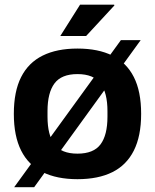

<svg xmlns="http://www.w3.org/2000/svg" viewBox="-20 -743 653 809"><path d="M306.4 12Q219.5 12 159.7 -17.7Q99.8 -47.4 69.1 -108.5Q38.3 -169.7 38.3 -263.2Q38.3 -357.8 69.1 -418.4Q99.8 -479 159.7 -508.7Q219.5 -538.4 306.4 -538.4Q394 -538.4 453.6 -508.7Q513.2 -479 543.9 -418.4Q574.7 -357.8 574.7 -263.2Q574.7 -169.7 543.9 -108.5Q513.2 -47.4 453.6 -17.7Q394 12 306.4 12ZM306.4 -95.6Q374.3 -95.6 403.5 -134.6Q432.8 -173.6 432.8 -251.4V-274.8Q432.8 -352 403.5 -391.4Q374.3 -430.8 306.4 -430.8Q238.7 -430.8 209.5 -391.4Q180.2 -352 180.2 -274.8V-251.4Q180.2 -173.6 209.5 -134.6Q238.7 -95.6 306.4 -95.6ZM39.7 45.8 489.3 -573.8H572.7L123.9 45.8ZM234 -591.2 317.4 -723.4H460.9L462.1 -720.2L342.8 -591.2Z"/></svg>

Font: Archivo Variable SemiBold
Style: Regular
Weight: 600
Designer: Hector Gatti
Foundry: Omnibus-Type
Version: Version 2.001